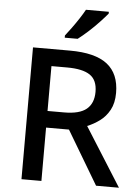

<svg xmlns="http://www.w3.org/2000/svg" viewBox="-61 -988 756 1036"><g transform="rotate(5 316.5 -470.5)"><path d="M295 -714Q432 -714 497.5 -663Q563 -612 563 -508Q563 -453 542.5 -415.5Q522 -378 490 -354.5Q458 -331 423 -317L623 0H499L327 -289H203V0H95V-714ZM288 -622H203V-379H293Q376 -379 414 -410.5Q452 -442 452 -504Q452 -568 412 -595Q372 -622 288 -622ZM486 -931Q471 -913 444 -884Q417 -855 386 -827Q355 -799 331 -781H261V-793Q276 -812 295 -838Q314 -864 332 -891.5Q350 -919 362 -941H486Z"/></g></svg>

Font: Noto Sans Ol Chiki Medium
Style: Regular
Weight: 500
Designer: Monotype Design Team, Lewis McGuffie
Foundry: Monotype Imaging Inc.
Version: Version 2.003; ttfautohint (v1.8.4.7-5d5b)